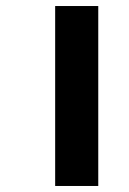

<svg xmlns="http://www.w3.org/2000/svg" viewBox="-20 -617 427 637"><path d="M163 0H306V-597H163Z"/></svg>

Font: Noto Sans Gujarati Condensed ExtraBold
Style: Regular
Weight: 800
Width: 3
Designer: Jelle Bosma - Monotype Design Team, Universal Thirst
Foundry: Monotype Imaging Inc.
Version: Version 2.106